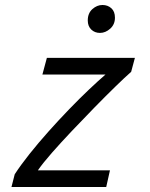

<svg xmlns="http://www.w3.org/2000/svg" viewBox="-20 -750 600 770"><path d="M26 0 39 -51Q63 -88 98 -132Q133 -176 174 -222Q215 -268 257 -311.5Q299 -355 337 -391Q375 -427 403 -451H150L168 -518H521L506 -462Q481 -440 442 -402Q403 -364 358 -318Q313 -272 268.5 -225Q224 -178 188 -137Q152 -96 132 -67H421L406 0ZM381 -618Q360 -618 346 -631.5Q332 -645 332 -668Q332 -697 350.5 -713.5Q369 -730 391 -730Q412 -730 426.5 -717Q441 -704 441 -679Q441 -652 422 -635Q403 -618 381 -618Z"/></svg>

Font: Ubuntu Sans Mono
Style: Italic
Weight: 400
Italic angle: -13.5°
Monospace: yes
Designer: Dalton Maag Ltd
Foundry: Dalton Maag Ltd
Version: Version 1.006